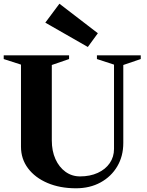

<svg xmlns="http://www.w3.org/2000/svg" viewBox="-20 -998 794 1034"><path d="M389 16Q303 16 236 -12.5Q169 -41 131 -91.5Q93 -142 93 -208V-650L0 -680V-700H352V-680L259 -648V-242Q259 -185 278.5 -141.5Q298 -98 332.5 -73Q367 -48 411 -48Q465 -48 506.5 -67Q548 -86 571 -119.5Q594 -153 594 -196V-650L502 -680V-700H738V-680L644 -648V-228Q644 -157 611.5 -102Q579 -47 521.5 -15.5Q464 16 389 16ZM453 -745 224 -876 300 -978 507 -819Z"/></svg>

Font: Wittgenstein Extrabold
Style: Regular
Weight: 800
Designer: Jörg Drees
Foundry: Jörg Drees
Version: Version 1.303; ttfautohint (v1.8.4.7-5d5b)